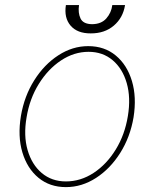

<svg xmlns="http://www.w3.org/2000/svg" viewBox="-20 -739 620 770"><path d="M244.3 11.4Q179.7 11.4 134.4 -25.9Q89.1 -63.2 69.8 -127.8Q50.4 -192.5 63.9 -274.1Q77.4 -353.7 117.4 -417.1Q157.3 -480.5 214 -517.2Q270.6 -554 333.8 -554Q399.1 -554 444.4 -516.3Q489.7 -478.7 509.1 -414.1Q528.4 -349.4 515.6 -268.5Q502.1 -188.9 462 -125.5Q421.9 -62.1 365.1 -25.4Q308.2 11.4 244.3 11.4ZM244.3 -11.4Q303.3 -11.4 355.5 -45.6Q407.7 -79.9 444.2 -139.4Q480.8 -198.9 492.9 -274.1Q505 -347.3 488.3 -405.5Q471.6 -463.8 431.8 -497.5Q392 -531.2 335.2 -531.2Q277 -531.2 224.8 -496.6Q172.6 -462 135.7 -402.5Q98.7 -343 86.6 -268.5Q73.9 -195.3 90.7 -137.1Q107.6 -78.8 147.5 -45.1Q187.5 -11.4 244.3 -11.4ZM430.4 -718.7H481.5Q473.4 -667.6 436.4 -636.2Q399.5 -604.8 343.8 -605.1Q290.1 -604.8 263.1 -636.2Q236.2 -667.6 244.3 -718.7H296.9Q292.3 -687.5 302.9 -665Q313.6 -642.4 349.4 -642Q386.4 -642.4 406.4 -665.1Q426.5 -687.9 430.4 -718.7Z"/></svg>

Font: Inter UI Thin
Style: Italic
Weight: 100
Italic angle: -9.39999°
Designer: Rasmus Andersson
Foundry: rsms
Version: 3.2;8d6f07862